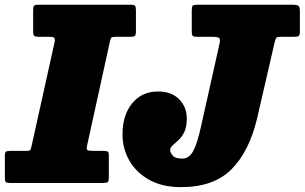

<svg xmlns="http://www.w3.org/2000/svg" viewBox="-48 -770 1282 808"><path d="M467.5 -205Q467.5 -285.5 508.2 -335.2Q549 -385 616.5 -385Q673.5 -385 705.8 -352.5Q738 -320 738 -271Q738 -235.5 727.5 -214.2Q717 -193 703 -180.2Q689 -167.5 678.5 -158.2Q668 -149 668 -137.5Q668 -128.5 678.5 -115.5Q689 -102.5 718.5 -102.5Q747.5 -102.5 764.8 -133.8Q782 -165 798.5 -240L876 -587Q880 -605.5 874 -610.2Q868 -615 847 -615H784.5Q769.5 -615 764.2 -618Q759 -621 759 -637V-725.5Q759 -742 763 -746Q767 -750 783.5 -750H1184Q1202 -750 1208 -745.5Q1214 -741 1214 -721.5V-640.5Q1214 -622.5 1209 -618.8Q1204 -615 1187 -615H1135Q1116.5 -615 1113.8 -609.8Q1111 -604.5 1107 -588.5L1033.5 -270Q1000.5 -132 925.8 -57.2Q851 17.5 713.5 17.5Q635 17.5 580 -13.2Q525 -44 496.2 -94.5Q467.5 -145 467.5 -205ZM-27.5 -22.5V-115Q-27.5 -129 -22.5 -132Q-17.5 -135 -3.5 -135H63Q77 -135 79.5 -139Q82 -143 85 -156L181.5 -591.5Q184.5 -605.5 180.8 -610.2Q177 -615 161.5 -615H115.5Q100.5 -615 96 -619Q91.5 -623 91.5 -639V-727Q91.5 -741.5 95 -745.8Q98.5 -750 112.5 -750H502.5Q517.5 -750 520.8 -745Q524 -740 524 -726V-639.5Q524 -623 519.8 -619Q515.5 -615 500 -615H436.5Q422 -615 419.8 -611Q417.5 -607 414.5 -595L318.5 -157.5Q315 -142 320 -138.5Q325 -135 343 -135H387Q400 -135 405 -132.2Q410 -129.5 410 -117V-25.5Q410 -8 405.8 -4Q401.5 0 385 0H-5Q-19.5 0 -23.5 -3.8Q-27.5 -7.5 -27.5 -22.5Z"/></svg>

Font: Besley* Narrow Fatface
Style: Italic
Weight: 900
Width: 4
Italic angle: -13°
Designer: Owen Earl
Foundry: indestructible type*
Version: Version 3.000; ttfautohint (v1.8.3)